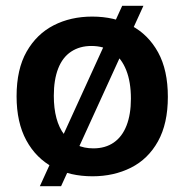

<svg xmlns="http://www.w3.org/2000/svg" viewBox="-20 -593 635 660"><path d="M117 47 400 -573H473L190 47ZM298 13Q221 13 162.5 -18Q104 -49 70.5 -110.5Q37 -172 37 -262Q37 -355 71.5 -415.5Q106 -476 164.5 -506Q223 -536 297 -536Q373 -536 431.5 -505Q490 -474 523.5 -413Q557 -352 557 -260Q557 -168 523 -107Q489 -46 430 -16.5Q371 13 298 13ZM301 -83Q342 -83 371 -103Q400 -123 415 -161.5Q430 -200 430 -254Q430 -311 414 -351.5Q398 -392 368 -413.5Q338 -435 294 -435Q254 -435 224.5 -415.5Q195 -396 180 -357.5Q165 -319 165 -264Q165 -177 201 -130Q237 -83 301 -83Z"/></svg>

Font: Bricolage Grotesque 36pt SemiBold
Style: Regular
Weight: 600
Designer: Mathieu Triay
Foundry: Atelier Triay
Version: Version 1.001;gftools[0.9.33.dev8+g029e19f]